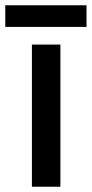

<svg xmlns="http://www.w3.org/2000/svg" viewBox="-38 -708 348 728"><path d="M191 0H83V-539H191ZM290 -688V-606H-18V-688Z"/></svg>

Font: Noto Sans Adlam Unjoined Medium
Style: Regular
Weight: 500
Version: Version 3.001